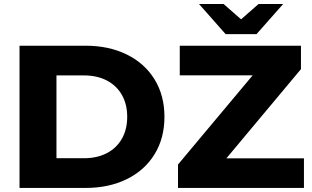

<svg xmlns="http://www.w3.org/2000/svg" viewBox="-20 -925 1535 945"><path d="M76.1 -700H401.1Q515.8 -700 603.8 -656.8Q691.8 -613.7 740.6 -534.4Q789.4 -455.2 789.4 -350Q789.4 -244.8 740.6 -165.6Q691.8 -86.3 603.8 -43.2Q515.8 0 401.1 0H76.1ZM606.1 -350Q606.1 -412.2 579.6 -458.4Q553 -504.6 505 -529.2Q457 -553.8 392.9 -553.8H257.9V-146.2H392.9Q457 -146.2 505 -170.8Q553 -195.4 579.6 -241.6Q606.1 -287.8 606.1 -350ZM856.1 -115.2 1278.1 -619.4 1300 -554.3H864.8V-700H1461.3V-584.8L1039.8 -80.6L1017.4 -145.7H1476V0H856.1ZM959.4 -905.4H1080.3L1219.7 -783.4H1113.4L1252.8 -905.4H1373.7L1242.6 -757H1090.6Z"/></svg>

Font: iiserrat Thin
Style: Regular
Weight: 100
Designer: Akira Ohta
Foundry: Akira Ohta
Version: Version 1.200;Glyphs 3.3.1 (3343)